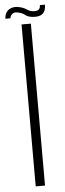

<svg xmlns="http://www.w3.org/2000/svg" viewBox="-81 -917 320 945"><g transform="rotate(-5 79.0 -444.0)"><path d="M56 0V-800H102V0ZM-21 -835Q-19 -866 1.5 -879.5Q22 -893 52 -886Q70 -882 79.5 -876.5Q89 -871 97 -866Q105 -861 118 -860Q155 -856 154 -887H179Q180 -827 117 -832Q91 -834 78.5 -844.5Q66 -855 48 -859Q29 -865 17.5 -857.5Q6 -850 4 -835Z"/></g></svg>

Font: Big Shoulders Display Light
Style: Regular
Weight: 300
Designer: Patric King
Foundry: XO Type Co
Version: Version 1.000; ttfautohint (v1.8.2)